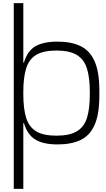

<svg xmlns="http://www.w3.org/2000/svg" viewBox="-20 -912 678 1227"><path d="M68 295V-892H129V-512H133Q155 -587 206.5 -616.5Q258 -646 348 -646Q435 -646 494.5 -617.5Q554 -589 584.5 -520.5Q615 -452 615 -332V-302Q615 -182 584.5 -113.5Q554 -45 494.5 -17Q435 11 348 11Q257 11 206 -20Q155 -51 133 -125H129V295ZM341 -45Q425 -45 471.5 -73Q518 -101 536 -159.5Q554 -218 554 -308V-325Q554 -416 535.5 -474.5Q517 -533 470.5 -561Q424 -589 341 -589Q257 -589 211 -561Q165 -533 147 -474.5Q129 -416 129 -326V-308Q129 -218 147 -159.5Q165 -101 210.5 -73Q256 -45 341 -45Z"/></svg>

Font: Matangi Light
Style: Regular
Weight: 400
Version: Version 3.002